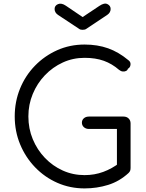

<svg xmlns="http://www.w3.org/2000/svg" viewBox="-20 -1039 811 1069"><path d="M451 10Q370 10 299.5 -21Q229 -52 175.5 -107.5Q122 -163 92 -235.5Q62 -308 62 -391Q62 -473 91.5 -545.5Q121 -618 174.5 -673Q228 -728 298.5 -759.5Q369 -791 451 -791Q523 -791 582 -770Q641 -749 696 -703Q705 -696 706.5 -686.5Q708 -677 704 -668.5Q700 -660 692 -656Q690 -648 682 -644Q674 -640 663.5 -641Q653 -642 643 -650Q604 -684 558 -700.5Q512 -717 451 -717Q386 -717 329.5 -691Q273 -665 230 -620Q187 -575 162.5 -516Q138 -457 138 -391Q138 -323 162.5 -264Q187 -205 230 -160Q273 -115 329.5 -89.5Q386 -64 451 -64Q506 -64 555 -82Q604 -100 648 -134Q660 -144 673.5 -142Q687 -140 697 -130Q707 -120 707 -104Q707 -96 705 -89.5Q703 -83 696 -76Q645 -29 582 -9.5Q519 10 451 10ZM707 -104 631 -120V-321H475Q458 -321 447 -331Q436 -341 436 -356Q436 -371 447 -380.5Q458 -390 475 -390H668Q685 -390 696 -379.5Q707 -369 707 -352ZM440 -873Q427 -873 421 -878L303 -956Q284 -969 284 -989Q284 -1008 303 -1016Q322 -1024 347 -1007L440 -944L533 -1006Q561 -1025 578.5 -1016Q596 -1007 596 -989Q596 -969 577 -956L460 -878Q453 -873 440 -873Z"/></svg>

Font: Comfortaa
Style: Regular
Weight: 400
Designer: Johan Aakerlund
Foundry: Johan Aakerlund
Version: Version 3.104; ttfautohint (v1.8.1.43-b0c9)